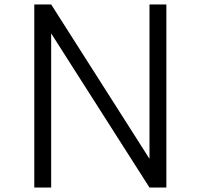

<svg xmlns="http://www.w3.org/2000/svg" viewBox="-20 -845 904 865"><path d="M134.5 0H210.5V-694.5L653.5 0H729.5V-825H653.5V-129.5L210.5 -825H134.5Z"/></svg>

Font: Spartan
Style: Regular
Weight: 400
Designer: Matt Bailey, Mirko Velimirovic
Foundry: Matt Bailey
Version: Version 1.003; ttfautohint (v1.8.3)